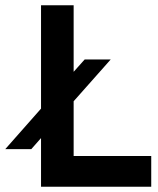

<svg xmlns="http://www.w3.org/2000/svg" viewBox="-81 -710 601 730"><path d="M199 -117V-325L340 -484H241L199 -437V-690H75V-297L-61 -143H38L75 -185V0H494V-117Z"/></svg>

Font: FREAK Grotesk Next
Style: Bold
Weight: 700
Width: 3
Designer: La Scuola Open Source
Foundry: La Scuola Open Source
Version: Version 1.000;PS 1.0;hotconv 1.0.72;makeotf.lib2.5.5900